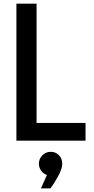

<svg xmlns="http://www.w3.org/2000/svg" viewBox="-20 -770 515 1051"><path d="M69.8 -750H180.2V-97.2H448.2V0H69.8ZM236.8 188Q217.3 181.2 205.1 164.1Q192.9 147 192.9 126Q192.9 99.6 211.9 80.3Q231 61 257.8 61Q284.7 61 302.7 79.8Q320.8 98.6 320.8 126Q320.8 152.8 299.1 193.1Q277.3 233.4 255.9 261.2H204.1Z"/></svg>

Font: Oakes Grotesk Medium
Style: Regular
Weight: 500
Designer: Samuel Oakes
Foundry: Samuel Oakes
Version: Version 1.000;PS 001.000;hotconv 1.0.88;makeotf.lib2.5.64775